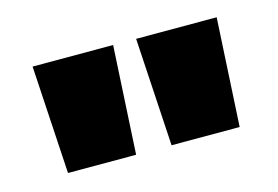

<svg xmlns="http://www.w3.org/2000/svg" viewBox="-47 -887 583 403"><g transform="rotate(-15 245.0 -685.5)"><path d="M220 -803 207 -568H59L45 -803ZM445 -803 432 -568H284L270 -803Z"/></g></svg>

Font: Poppins Black A&M
Style: Regular
Weight: 900
Designer: Ninad Kale (Devanagari), Jonny Pinhorn (Latin)
Foundry: Indian Type Foundry
Version: 4.004